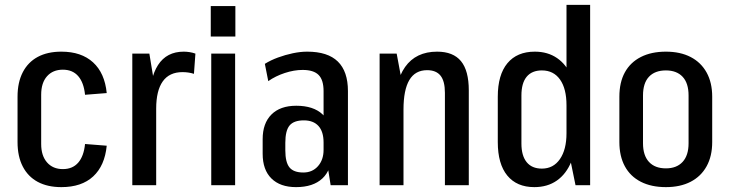

<svg xmlns="http://www.w3.org/2000/svg" viewBox="-20 -760 2995 788"><path d="M232 8Q175 8 135 -13.5Q95 -35 73.5 -76.5Q52 -118 52 -177V-363Q52 -422 73.5 -463.5Q95 -505 135 -526.5Q175 -548 232 -548Q314 -548 362 -504Q410 -460 418 -378L329 -371Q324 -421 301 -447.5Q278 -474 238 -474Q197 -474 173 -447Q149 -420 149 -371V-169Q149 -121 173 -93.5Q197 -66 238 -66Q278 -66 301 -92.5Q324 -119 329 -169L418 -162Q410 -80 362.5 -36Q315 8 232 8Z M523 -540H593L621 -370V0H523ZM593 -333Q593 -438 628.5 -493Q664 -548 734 -548Q746 -548 758.5 -546Q771 -544 782 -540L776 -457Q754 -464 729 -464Q675 -464 648 -426Q621 -388 621 -314Z M945 -540V0H847V-540ZM946 -735V-610H845V-735Z M1308 -183V-386Q1308 -432 1287.5 -452.5Q1267 -473 1222 -473Q1187 -473 1149 -460.5Q1111 -448 1081 -427L1067 -498Q1091 -513 1121 -524Q1151 -535 1182 -541.5Q1213 -548 1241 -548Q1325 -548 1366.5 -507.5Q1408 -467 1408 -386V0H1337ZM1195 8Q1130 8 1094 -27.5Q1058 -63 1058 -129V-189Q1058 -254 1094 -290Q1130 -326 1196 -326Q1266 -326 1303.5 -291Q1341 -256 1341 -191V-130Q1341 -63 1303 -27.5Q1265 8 1195 8ZM1225 -52Q1262 -52 1285 -78Q1308 -104 1308 -145V-175Q1308 -220 1287 -243Q1266 -266 1227 -266Q1186 -266 1168.5 -245Q1151 -224 1151 -174V-143Q1151 -94 1168 -73Q1185 -52 1225 -52Z M1806 -379Q1806 -427 1788 -449.5Q1770 -472 1733 -472Q1684 -472 1660 -431.5Q1636 -391 1636 -310L1598 -241V-296Q1598 -422 1642.5 -485Q1687 -548 1774 -548Q1840 -548 1872 -509Q1904 -470 1904 -389V0H1806ZM1538 -540H1608L1636 -390V0H1538Z M2173 8Q2101 8 2062 -39.5Q2023 -87 2023 -177V-363Q2023 -453 2062.5 -500.5Q2102 -548 2175 -548Q2228 -548 2266.5 -521.5Q2305 -495 2325.5 -445.5Q2346 -396 2346 -325V-218Q2346 -148 2325 -97Q2304 -46 2265.5 -19Q2227 8 2173 8ZM2204 -68Q2251 -68 2278 -107Q2305 -146 2305 -213V-328Q2305 -396 2278.5 -433.5Q2252 -471 2204 -471Q2163 -471 2141.5 -445Q2120 -419 2120 -368V-171Q2120 -121 2141.5 -94.5Q2163 -68 2204 -68ZM2305 -181V-740H2402V0H2342Z M2713 8Q2653 8 2610 -14Q2567 -36 2544.5 -77.5Q2522 -119 2522 -177V-363Q2522 -422 2544.5 -463Q2567 -504 2610 -526Q2653 -548 2713 -548Q2772 -548 2814.5 -526Q2857 -504 2880 -462.5Q2903 -421 2903 -363V-177Q2903 -119 2880 -77.5Q2857 -36 2814.5 -14Q2772 8 2713 8ZM2713 -69Q2757 -69 2781.5 -95.5Q2806 -122 2806 -172V-368Q2806 -419 2781.5 -445Q2757 -471 2713 -471Q2668 -471 2643.5 -445Q2619 -419 2619 -368V-172Q2619 -122 2643.5 -95.5Q2668 -69 2713 -69Z"/></svg>

Font: Pathway Extreme Condensed Medium
Style: Regular
Weight: 500
Width: 3
Version: Version 1.001;gftools[0.9.26]